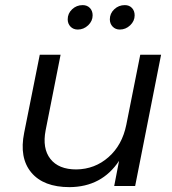

<svg xmlns="http://www.w3.org/2000/svg" viewBox="-20 -746 688 770"><path d="M259 4.5Q154.5 4.5 105.5 -54.2Q56.5 -113 77 -214L139.5 -526.5H223L163 -223.5Q149 -151 182 -108.8Q215 -66.5 286 -66.5Q360.5 -67.5 415.2 -115.8Q470 -164 486.5 -245.5L542.5 -526.5H626L522 0H438L457.5 -101Q388.5 3.5 259 4.5ZM311.5 -725.5Q329.5 -725.5 340.5 -714Q351.5 -702.5 351.5 -684.5Q351.5 -661.5 333.5 -644.5Q315.5 -627.5 292 -627.5Q274 -627.5 262.8 -639.2Q251.5 -651 251.5 -668.5Q251.5 -692 269.2 -708.8Q287 -725.5 311.5 -725.5ZM480.5 -725.5Q498.5 -725.5 509.2 -714Q520 -702.5 520 -684.5Q520 -661.5 502 -644.5Q484 -627.5 460.5 -627.5Q443 -627.5 431.8 -639.2Q420.5 -651 420.5 -668.5Q420.5 -692 438.2 -708.8Q456 -725.5 480.5 -725.5Z"/></svg>

Font: Argentum Sans Light
Style: Italic
Weight: 300
Italic angle: -11.3°
Designer: Julieta Ulanovsky (font), Owen Earl (portions from Jones font), Cristiano Sobral (main changes and remaster)
Foundry: Julieta Ulanovsky (font), Owen Earl (portions from Jones font), Cristiano Sobral (main changes and remaster)
Version: Version 3.127